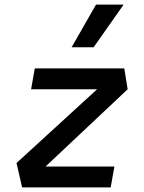

<svg xmlns="http://www.w3.org/2000/svg" viewBox="-20 -815 626 835"><path d="M535.2 -426.8 138.7 -53.7 51.8 -106 465.3 -484.4ZM477.5 -90.8 461.4 0H76.2L51.8 -106L82 -90.8ZM535.2 -426.8H115.2L131.3 -517.6H520.5ZM291.5 -609.4 397.5 -794.9H517.6L387.2 -609.4Z"/></svg>

Font: Cascadia Code
Style: Italic
Weight: 400
Italic angle: -10°
Designer: Aaron Bell
Foundry: Saja Typeworks
Version: Version 2407.024